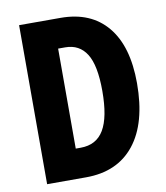

<svg xmlns="http://www.w3.org/2000/svg" viewBox="-81 -781 734 849"><g transform="rotate(-10 286.0 -357.0)"><path d="M531 -371Q531 -192 454.5 -96Q378 0 237 0H62V-714H248Q384 -714 457.5 -625.5Q531 -537 531 -371ZM374 -364Q374 -479 341.5 -530.5Q309 -582 246 -582H214V-133H236Q307 -133 340.5 -189.5Q374 -246 374 -364Z"/></g></svg>

Font: Noto Sans ExtraCondensed ExtraBold
Style: Regular
Weight: 800
Width: 2
Designer: Monotype Design Team
Foundry: Monotype Imaging Inc.
Version: Version 2.013; ttfautohint (v1.8.4.7-5d5b)